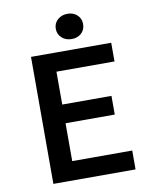

<svg xmlns="http://www.w3.org/2000/svg" viewBox="-92 -914 784 983"><g transform="rotate(-10 300.0 -422.5)"><path d="M327.1 -713.9Q295.9 -713.9 275.4 -732.4Q254.9 -751 254.9 -779.8Q254.9 -808.1 275.6 -826.7Q296.4 -845.2 327.1 -845.2Q357.4 -845.2 377.2 -826.7Q397 -808.1 397 -779.8Q397 -750.5 377.2 -732.2Q357.4 -713.9 327.1 -713.9ZM105 0V-660.2H522V-563H220.2V-392.1H476.1V-294.9H220.2V-98.1H532.2V0Z"/></g></svg>

Font: Office Code Pro Medium
Style: Regular
Weight: 500
Designer: Nathan Rutzky & Paul D. Hunt
Foundry: Adobe Systems Incorporated
Version: Version 1.004;PS 001.004;hotconv 1.0.70;makeotf.lib2.5.58329